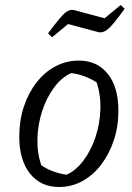

<svg xmlns="http://www.w3.org/2000/svg" viewBox="-20 -738 529 767"><path d="M216 9Q142 9 99.5 -45Q57 -99 57 -192Q57 -256 75 -311Q93 -366 125.5 -408Q158 -450 201.5 -473Q245 -496 295 -496Q368 -496 410.5 -443Q453 -390 453 -296Q453 -232 434.5 -177Q416 -122 384 -80Q352 -38 309 -14.5Q266 9 216 9ZM246 -40Q284 -57 314 -97.5Q344 -138 361.5 -190.5Q379 -243 381 -300.5Q383 -358 366 -409Q342 -424 316.5 -433.5Q291 -443 264 -446Q225 -428 195 -387Q165 -346 148 -293Q131 -240 129.5 -183.5Q128 -127 145 -78Q166 -63 192 -53.5Q218 -44 246 -40ZM188 -589 172 -605Q200 -642 216.5 -662Q233 -682 244.5 -690Q256 -698 265.5 -698.5Q275 -699 286 -695L398 -665L462 -718L478 -703Q452 -667 435.5 -647Q419 -627 407 -618.5Q395 -610 385 -609Q375 -608 364 -612L252 -642Z"/></svg>

Font: Piazzolla Thin
Style: Italic
Weight: 400
Italic angle: -11.3°
Version: Version 2.005